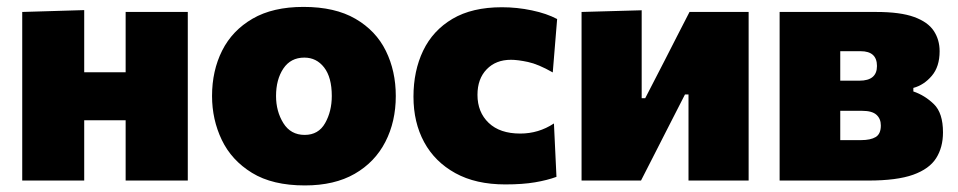

<svg xmlns="http://www.w3.org/2000/svg" viewBox="-20 -536 2845 570"><path d="M46 0V-500.5L230 -506V-321.5H353V-500.5H537.5V0H353V-179H230V0Z M885 14.5Q789 14.5 728.2 -22.8Q667.5 -60 638.5 -120.5Q609.5 -181 609.5 -251Q609.5 -326 639.5 -385.8Q669.5 -445.5 729.8 -480.5Q790 -515.5 881 -515.5Q974.5 -515.5 1035.2 -480.2Q1096 -445 1125.5 -385Q1155 -325 1155 -251Q1155 -175 1124 -114.8Q1093 -54.5 1033 -20Q973 14.5 885 14.5ZM884.5 -135.5Q925.5 -135.5 945.2 -170.5Q965 -205.5 965 -251Q965 -306.5 942.2 -335.8Q919.5 -365 883.5 -365Q843 -365 821.2 -332.5Q799.5 -300 799.5 -251Q799.5 -205.5 821.2 -170.5Q843 -135.5 884.5 -135.5Z M1480 11.5Q1392.5 11.5 1331.8 -22Q1271 -55.5 1239.2 -114Q1207.5 -172.5 1207.5 -249Q1207.5 -325.5 1236.2 -385.5Q1265 -445.5 1323.2 -480Q1381.5 -514.5 1470 -514.5Q1515 -514.5 1559 -505.2Q1603 -496 1634 -479.5L1621 -321Q1578 -345.5 1547.5 -352Q1517 -358.5 1497 -358.5Q1452 -358.5 1424.8 -330.2Q1397.5 -302 1397.5 -254.5Q1397.5 -203 1430.8 -171.2Q1464 -139.5 1524.5 -139.5Q1579 -139.5 1624.5 -169.5L1632 -11Q1605 -1 1568.5 5.2Q1532 11.5 1480 11.5Z M1706.5 0V-500.5L1885 -505.5V-244.5H1895.5L1953 -356Q1971.5 -392 1990 -428.5Q2008.5 -465 2027 -500.5H2202.5V0H2024V-255.5H2013.5L1957.5 -146Q1939 -109.5 1920.2 -72.8Q1901.5 -36 1883 0Z M2294.5 0V-500.5H2581Q2653 -500.5 2694 -485.5Q2735 -470.5 2752.2 -444.2Q2769.5 -418 2769.5 -384Q2769.5 -338 2746.2 -310.8Q2723 -283.5 2691.5 -275V-264.5Q2725.5 -253 2752.5 -226.8Q2779.5 -200.5 2779.5 -143Q2779.5 -98.5 2759.2 -66.5Q2739 -34.5 2690.8 -17.2Q2642.5 0 2558 0ZM2535 -384H2474.5V-296.5H2531.5Q2583.5 -296.5 2583.5 -340Q2583.5 -384 2535 -384ZM2474.5 -120H2536Q2564.5 -120 2579.8 -129.2Q2595 -138.5 2595 -163.5Q2595 -183.5 2582 -195.2Q2569 -207 2539.5 -207H2474.5Z"/></svg>

Font: Heraclito ExtraBold
Style: Regular
Weight: 800
Designer: Kostas Bartsokas (font) & Cristiano Sobral (main changes)
Foundry: Kostas Bartsokas (font) & Cristiano Sobral (main changes)
Version: Version 1.00;July 8, 2020;FontCreator 13.0.0.2655 64-bit